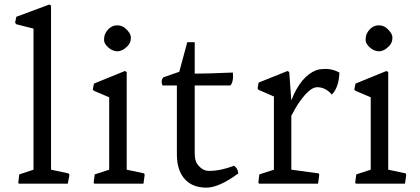

<svg xmlns="http://www.w3.org/2000/svg" viewBox="-20 -819 1873 856"><path d="M65.9 -41.5 129.4 -62.5V-691.4L52.7 -710.9L47.4 -717.8L52.7 -744.1L199.7 -798.8L207.5 -794.4V-62.5L285.6 -45.9L289.6 -39.1L282.2 0H64L61.5 -4.4Z M462.9 -607.4Q443.8 -624.5 443.8 -640.6Q443.8 -656.7 448.5 -667.2Q453.1 -677.7 460.9 -686.5Q478.5 -706.1 502 -706.1Q523.4 -706.1 538.1 -693.4Q563.5 -671.4 563.5 -650.9Q563.5 -628.9 550 -615Q536.6 -601.1 525.4 -595.7Q514.2 -590.3 503.2 -590.3Q492.2 -590.3 481.7 -595Q471.2 -599.6 462.9 -607.4ZM402.3 -41.5 466.8 -62.5V-385.3L398.9 -414.1L393.6 -419.9L398.9 -446.3L536.6 -502.4L544.9 -498V-62.5L623 -45.9L625 -39.1L619.6 0H400.9L397.5 -4.4Z M911.1 -57.1Q964.8 -57.1 1022.9 -80.1Q1040.5 -69.3 1042.5 -45.9Q956.5 17.6 899.9 17.6Q833.5 17.6 798.8 -26.4Q768.6 -64.9 768.6 -130.9V-438H704.6Q700.7 -446.3 700.7 -454.6Q700.7 -464.8 708 -474.1L779.3 -499L814.9 -630.9H848.1V-490.7Q902.3 -490.7 1018.1 -495.6Q1018.1 -493.2 1018.6 -490.7L1019 -478.5Q1019 -451.7 1007.3 -438H848.1V-134.8Q848.1 -102.1 860.8 -85.9Q882.8 -57.1 911.1 -57.1Z M1459.5 -397Q1431.6 -430.2 1394 -430.2Q1361.8 -430.2 1316.4 -366.2Q1296.9 -338.4 1278.8 -302.7V-62.5L1401.4 -45.9L1403.3 -39.1L1397.9 0H1135.3L1131.8 -4.4L1136.2 -41.5L1201.2 -62.5V-388.7L1132.8 -418.5L1128.4 -424.3L1132.8 -450.7L1261.7 -502.4L1269.5 -498L1278.8 -371.6Q1320.3 -478.5 1389.6 -505.9Q1405.3 -511.7 1434.1 -511.7Q1462.9 -511.7 1493.2 -495.6Q1491.2 -430.2 1459.5 -397Z M1628.9 -607.4Q1609.9 -624.5 1609.9 -640.6Q1609.9 -656.7 1614.5 -667.2Q1619.1 -677.7 1627 -686.5Q1644.5 -706.1 1668 -706.1Q1689.5 -706.1 1704.1 -693.4Q1729.5 -671.4 1729.5 -650.9Q1729.5 -628.9 1716.1 -615Q1702.6 -601.1 1691.4 -595.7Q1680.2 -590.3 1669.2 -590.3Q1658.2 -590.3 1647.7 -595Q1637.2 -599.6 1628.9 -607.4ZM1568.4 -41.5 1632.8 -62.5V-385.3L1564.9 -414.1L1559.6 -419.9L1564.9 -446.3L1702.6 -502.4L1710.9 -498V-62.5L1789.1 -45.9L1791 -39.1L1785.6 0H1566.9L1563.5 -4.4Z"/></svg>

Font: Trykker
Style: Regular
Weight: 400
Designer: Magnus Gaarde
Foundry: Magnus Gaarde
Version: Version 1.001